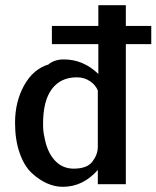

<svg xmlns="http://www.w3.org/2000/svg" viewBox="-20 -710 603 740"><path d="M38 -237Q38 -318 73 -381Q108 -444 168 -462H167Q190 -481 226 -481Q301 -481 359 -425V-540H180V-610H359V-690H465V-610H563V-540H465V0H357V-30V-55Q300 10 222 10Q192 10 162 -3Q132 -16 103 -42.5Q74 -69 56 -119.5Q38 -170 38 -237ZM146 -233Q146 -202 151 -183Q161 -125 190.5 -92.5Q220 -60 264 -60Q316 -60 336.5 -87.5Q357 -115 357 -144V-361Q349 -382 327 -397Q305 -412 276 -412Q214 -412 180 -367Q146 -322 146 -233Z"/></svg>

Font: Coval
Style: Medium
Weight: 500
Foundry: Context Ltd
Version: Version 001.000